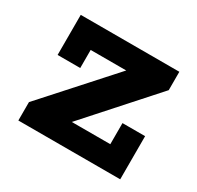

<svg xmlns="http://www.w3.org/2000/svg" viewBox="-97 -513 643 626"><g transform="rotate(30 224.5 -200.0)"><path d="M37.8 0V-69.2L290.6 -350.1L306.4 -317.1H127V-249.1H41.8V-400H413V-330.8L160.9 -49.2L144.8 -83H336.1V-162.4H421.3V0Z"/></g></svg>

Font: Rokkitt SemiBold
Style: Regular
Weight: 600
Designer: Vernon Adams
Foundry: Vernon Adams
Version: Version 3.103